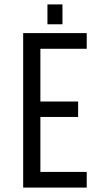

<svg xmlns="http://www.w3.org/2000/svg" viewBox="-20 -850 467 870"><path d="M263 -830V-740H195V-830ZM334 -390V-320H163V-71H373V0H85V-700H373V-629H163V-390Z"/></svg>

Font: Bebas Neue Regular
Style: Regular
Weight: 400
Designer: Ryoichi Tsunekawa & LGV (GE)
Foundry: Free Software Foundation, Inc.
Version: Version 1.003 August 13, 2016